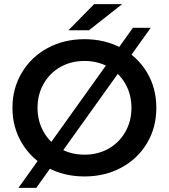

<svg xmlns="http://www.w3.org/2000/svg" viewBox="-20 -842 814 926"><path d="M387.5 9Q289 9 210 -33.5Q131 -76 85.5 -152Q40 -228 40 -322Q40 -416 85.5 -492Q131 -568 210 -610.5Q289 -653 387.5 -653Q486 -653 565 -610.5Q644 -568 689 -492.5Q734 -417 734 -322Q734 -227 689 -151.5Q644 -76 565 -33.5Q486 9 387.5 9ZM387.5 -96Q452 -96 503.5 -125Q555 -154 584.5 -206Q614 -258 614 -322Q614 -386 584.5 -438Q555 -490 503.5 -519Q452 -548 387.5 -548Q323 -548 271.5 -519Q220 -490 190.5 -438Q161 -386 161 -322Q161 -258 190.5 -206Q220 -154 271.5 -125Q323 -96 387.5 -96ZM621 -708H707L155 64H69ZM434 -822H569L409 -696H310Z"/></svg>

Font: Montserrat Ace
Style: Bold
Weight: 600
Designer: Julieta Ulanovsky
Foundry: Julieta Ulanovsky
Version: Version 1